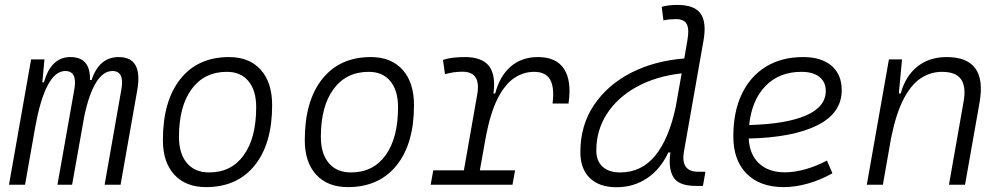

<svg xmlns="http://www.w3.org/2000/svg" viewBox="-20 -763 4142 793"><path d="M163.6 -517.6 154.8 -422.9H161.6Q190.4 -527.3 271 -527.3Q354 -527.3 351.6 -432.6H358.4Q389.2 -527.3 470.7 -527.3Q570.8 -527.3 546.9 -390.6L478 0H412.1L481.4 -394.5Q494.6 -469.7 444.3 -469.7Q406.2 -469.7 376.7 -421.9Q347.2 -374 328.1 -282.7L277.8 0H217.3L287.1 -394.5Q300.3 -469.7 249.5 -469.7Q208.5 -469.7 177.5 -411.6Q146.5 -353.5 126.5 -242.7V-244.1L83.5 0H17.1L108.4 -517.6Z M831.1 9.8Q747.1 9.8 700 -41.5Q652.8 -92.8 652.8 -184.1Q652.8 -346.2 725.1 -436.8Q797.4 -527.3 925.8 -527.3Q1009.8 -527.3 1056.9 -474.9Q1104 -422.4 1104 -328.6Q1104 -168.9 1031.7 -79.6Q959.5 9.8 831.1 9.8ZM843.8 -50.8Q935.5 -50.8 986.8 -122.1Q1038.1 -193.4 1038.1 -320.3Q1038.1 -389.2 1006.3 -427.7Q974.6 -466.3 917 -466.3Q824.2 -466.3 771.7 -395.3Q719.2 -324.2 719.2 -197.3Q719.2 -128.4 752 -89.6Q784.7 -50.8 843.8 -50.8Z M1417 9.8Q1333 9.8 1285.9 -41.5Q1238.8 -92.8 1238.8 -184.1Q1238.8 -346.2 1311 -436.8Q1383.3 -527.3 1511.7 -527.3Q1595.7 -527.3 1642.8 -474.9Q1689.9 -422.4 1689.9 -328.6Q1689.9 -168.9 1617.7 -79.6Q1545.4 9.8 1417 9.8ZM1429.7 -50.8Q1521.5 -50.8 1572.8 -122.1Q1624 -193.4 1624 -320.3Q1624 -389.2 1592.3 -427.7Q1560.5 -466.3 1502.9 -466.3Q1410.2 -466.3 1357.7 -395.3Q1305.2 -324.2 1305.2 -197.3Q1305.2 -128.4 1337.9 -89.6Q1370.6 -50.8 1429.7 -50.8Z M1758.8 0 1769.5 -59.6H1896L1951.2 -373.5Q1967.3 -466.8 1890.6 -466.8Q1872.1 -466.8 1854 -464.4Q1835.9 -461.9 1817.9 -456.5L1809.6 -515.6Q1830.6 -522.5 1853.3 -524.9Q1876 -527.3 1899.9 -527.3Q1970.7 -527.3 1999.5 -490.5Q2028.3 -453.6 2018.1 -377H2025.4Q2043.9 -448.7 2089.1 -488Q2134.3 -527.3 2202.1 -527.3Q2277.8 -527.3 2309.8 -478Q2341.8 -428.7 2328.1 -335.4H2262.2Q2270.5 -401.9 2252.2 -434.1Q2233.9 -466.3 2186 -466.3Q2142.1 -466.3 2103.8 -440.7Q2065.4 -415 2035.4 -356Q2005.4 -296.9 1986.3 -196.3L1961.9 -59.6H2107.4L2096.7 0Z M2525.9 10.3Q2455.1 10.3 2416 -27.8Q2377 -65.9 2377 -135.3Q2377 -244.6 2432.6 -328.1Q2488.3 -411.6 2585.2 -461.7Q2682.1 -511.7 2806.2 -521.5L2819.3 -597.7Q2827.1 -641.6 2816.7 -662.8Q2806.2 -684.1 2772 -684.1Q2759.3 -684.1 2746.1 -682.9Q2732.9 -681.6 2720.2 -678.7L2712.9 -734.9Q2729 -739.3 2745.1 -741Q2761.2 -742.7 2777.3 -742.7Q2848.1 -742.7 2873.5 -707Q2898.9 -671.4 2885.7 -595.7L2805.2 -139.2Q2789.6 -53.7 2863.3 -53.7H2893.6L2883.3 4.9H2854.5Q2782.7 4.9 2761 -31.7Q2739.3 -68.4 2749 -133.3H2740.2Q2709 -65.4 2653.6 -27.6Q2598.1 10.3 2525.9 10.3ZM2771.5 -324.2V-325.2L2795.4 -460Q2689.9 -448.2 2610.6 -404.8Q2531.2 -361.3 2487.1 -293.5Q2442.9 -225.6 2442.9 -141.1Q2442.9 -98.1 2468.8 -74.5Q2494.6 -50.8 2541.5 -50.8Q2629.4 -50.8 2686.3 -120.4Q2743.2 -189.9 2771.5 -324.2Z M3221.7 -51.3Q3261.7 -51.3 3307.4 -64.2Q3353 -77.1 3395.5 -100.1L3418 -47.4Q3371.6 -20.5 3318.6 -5.4Q3265.6 9.8 3217.3 9.8Q3118.7 9.8 3063.7 -45.7Q3008.8 -101.1 3008.8 -199.7Q3008.8 -301.3 3043.7 -374.5Q3078.6 -447.8 3143.3 -487.5Q3208 -527.3 3297.4 -527.3Q3372.6 -527.3 3414.6 -491.2Q3456.5 -455.1 3456.5 -390.6Q3456.5 -295.4 3355 -245.1Q3253.4 -194.8 3072.3 -190.9Q3075.7 -125 3115 -88.1Q3154.3 -51.3 3221.7 -51.3ZM3074.2 -246.6Q3226.1 -250.5 3308.3 -285.9Q3390.6 -321.3 3390.6 -387.7Q3390.6 -424.3 3364.3 -445.3Q3337.9 -466.3 3290 -466.3Q3198.7 -466.3 3141.8 -408Q3085 -349.6 3074.2 -246.6Z M3560.1 0 3651.4 -517.6H3705.6L3692.4 -377H3700.2Q3719.7 -448.7 3768.8 -488Q3817.9 -527.3 3890.1 -527.3Q4058.6 -527.3 4025.9 -340.3L3965.8 0H3899.4L3960 -344.2Q3970.7 -405.3 3949.2 -435.8Q3927.7 -466.3 3870.6 -466.3Q3824.2 -466.3 3783.9 -440.4Q3743.7 -414.6 3712.2 -354.2Q3680.7 -293.9 3660.2 -191.9L3626.5 0Z"/></svg>

Font: Cascadia Code Light
Style: Italic
Weight: 300
Italic angle: -10°
Monospace: yes
Designer: Aaron Bell
Foundry: Saja Typeworks
Version: Version 2404.023; ttfautohint (v1.8.4)